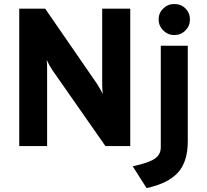

<svg xmlns="http://www.w3.org/2000/svg" viewBox="-20 -744 1054 978"><path d="M78 0V-700H210L474.5 -316.5Q479.5 -308.5 489 -292.2Q498.5 -276 503.5 -264.5Q502 -274.5 501.2 -291.5Q500.5 -308.5 500.5 -317V-700H643.5V0H517L247 -386.5Q241.5 -394 232.2 -410.5Q223 -427 217.5 -439.5Q219.5 -426.5 219.8 -411.5Q220 -396.5 220 -386.5V0ZM868 -565.5Q835 -565.5 811.5 -589Q788 -612.5 788 -645Q788 -677.5 811.2 -700.5Q834.5 -723.5 868 -723.5Q902 -723.5 924.8 -700.8Q947.5 -678 947.5 -645Q947.5 -612 924.5 -588.8Q901.5 -565.5 868 -565.5ZM726.5 214 656 103Q737.5 85.5 768.2 64.5Q799 43.5 799 6.5V-511H936.5V-24Q936.5 81 885.5 136Q834.5 191 726.5 214Z"/></svg>

Font: Overpass ExtraBold
Style: Regular
Weight: 800
Designer: Delve Withrington, Dave Bailey, Thomas Jockin
Foundry: Delve Fonts LLC
Version: Version 4.000; ttfautohint (v1.8.3)